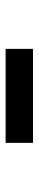

<svg xmlns="http://www.w3.org/2000/svg" viewBox="246 -1054 135 666"><g transform="rotate(-90 313.0 -721.5)"><path d="M150 -674V-769H476V-674Z"/></g></svg>

Font: Source Han Sans TC
Style: Bold
Weight: 700
Designer: Ryoko NISHIZUKA Ë•øÂ°öÊ∂ºÂ≠ê (kana, bopomofo & ideographs); Paul D. Hunt (Latin, Greek & Cyrillic); Sandoll Communicatio
Foundry: Adobe
Version: Version 2.004;hotconv 1.0.118;makeotfexe 2.5.65603